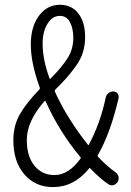

<svg xmlns="http://www.w3.org/2000/svg" viewBox="-20 -762 540 794"><path d="M205.1 -38.1Q263.7 -38.1 312.5 -105.5Q315.4 -109.4 312.5 -112.3Q224.6 -217.8 168.9 -342.8Q167 -346.7 164.1 -343.8Q90.8 -260.7 90.8 -182.6Q90.8 -116.2 122.1 -77.1Q153.3 -38.1 205.1 -38.1ZM156.2 -582Q156.2 -516.6 184.6 -438.5Q185.5 -433.6 189.5 -437.5Q234.4 -482.4 258.8 -520.5Q283.2 -558.6 283.2 -605.5Q283.2 -643.6 269.5 -669.9Q255.9 -696.3 227.5 -696.3Q196.3 -696.3 176.3 -663.6Q156.2 -630.9 156.2 -582ZM417 -357.4Q418.9 -369.1 428.2 -376.5Q437.5 -383.8 449.2 -383.8Q459 -383.8 465.8 -376Q470.7 -370.1 470.7 -363.3Q470.7 -360.4 470.7 -357.4Q436.5 -210 384.8 -121.1Q382.8 -117.2 385.7 -113.3Q424.8 -72.3 456.1 -50.8Q465.8 -43.9 469.7 -33.2Q470.7 -29.3 470.7 -24.4Q470.7 -17.6 467.8 -11.7Q461.9 -1 450.7 2.9Q439.5 6.8 428.7 0Q395.5 -21.5 353.5 -65.4Q350.6 -69.3 348.6 -65.4Q286.1 11.7 199.2 11.7Q126 11.7 80.6 -41Q35.2 -93.8 35.2 -181.6Q35.2 -244.1 63.5 -292Q91.8 -339.8 142.6 -391.6Q145.5 -394.5 144.5 -399.4Q107.4 -501 107.4 -578.1Q107.4 -651.4 141.1 -696.8Q174.8 -742.2 227.5 -742.2Q277.3 -742.2 304.7 -705.6Q332 -668.9 332 -609.4Q332 -575.2 322.8 -545.4Q313.5 -515.6 292 -486.3Q270.5 -457 254.9 -439.5Q239.3 -421.9 208 -390.6Q205.1 -386.7 207 -382.8Q257.8 -271.5 343.8 -163.1Q343.8 -162.1 345.7 -162.1Q347.7 -162.1 347.7 -164.1Q394.5 -252 417 -357.4Z"/></svg>

Font: Gen Jyuu Gothic L Monospace Light
Style: Regular
Weight: 300
Designer: [Source Han Sans]
Ryoko NISHIZUKA  (kana & ideographs); Paul D. Hunt (Latin, Greek & Cyrillic); Wenlong ZHANG  (bopomofo
Version: Version 1.002.20150607